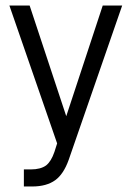

<svg xmlns="http://www.w3.org/2000/svg" viewBox="-20 -527 479 699"><path d="M230 55.2Q211.4 106.9 181.2 128.9Q149.4 151.9 97.2 151.9H66.9V89.8H91.8Q127.9 89.8 147.9 75.2Q166.5 60.5 178.2 25.9L188 -4.9L14.2 -506.8H87.9L221.2 -104L354 -506.8H424.8Z"/></svg>

Font: D-DIN-PRO
Style: Regular
Weight: 400
Designer: Charles Nix
Foundry: Datto Inc.
Version: Version 1.000;hotconv 1.0.109;makeotfexe 2.5.65596